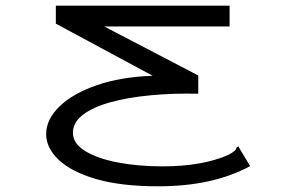

<svg xmlns="http://www.w3.org/2000/svg" viewBox="-20 -643 1040 674"><path d="M536 11Q405 11 317.5 -14.5Q230 -40 186 -82Q142 -124 142 -172Q142 -224 189 -269.5Q236 -315 320 -344Q404 -373 516 -377L176 -560V-623H786V-550H346L676 -378V-314Q588 -316 508.5 -308.5Q429 -301 367.5 -284Q306 -267 271 -240Q236 -213 236 -177Q236 -139 279.5 -112.5Q323 -86 394.5 -72.5Q466 -59 550 -59Q692 -59 783 -100Q797 -108 803 -113Q809 -118 811 -126L817 -129L822 -120L858 -60Q728 11 536 11Z"/></svg>

Font: Inconsolata UltraExpanded
Style: Regular
Weight: 400
Width: 9
Monospace: yes
Designer: Raph Levien, Cyreal, Brenton Simpson
Foundry: Raph Levien, Cyreal, Google
Version: Version 3.000; ttfautohint (v1.8.2.53-6de2)